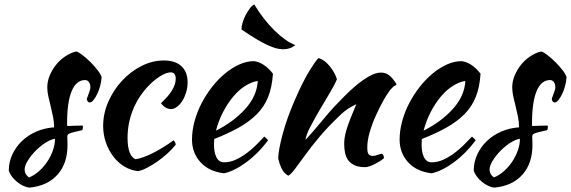

<svg xmlns="http://www.w3.org/2000/svg" viewBox="-20 -749 2596 873"><path d="M442 -398Q441 -379 435.5 -358.5Q430 -338 422 -321.5Q414 -305 405 -294Q396 -283 388 -283Q377 -284 375 -298Q375 -301 377.5 -307.5Q380 -314 383 -322Q386 -330 388.5 -338Q391 -346 391 -352Q391 -366 384.5 -375.5Q378 -385 367 -385Q327 -385 306 -335Q285 -285 285 -188Q285 -178 286 -176Q307 -177 323.5 -177.5Q340 -178 356 -178Q357 -176 357 -170Q357 -161 353 -157Q330 -152 316.5 -148.5Q303 -145 296 -142Q289 -139 287.5 -135.5Q286 -132 286 -126Q286 -118 286.5 -110Q287 -102 287 -90Q287 -6 241.5 45Q196 96 115 104Q101 103 86 96Q71 89 57.5 78Q44 67 34 53.5Q24 40 20 26Q20 -12 36 -46.5Q52 -81 79.5 -107.5Q107 -134 144.5 -150.5Q182 -167 226 -170Q226 -195 221 -219Q216 -243 210.5 -265.5Q205 -288 200 -309.5Q195 -331 195 -352Q195 -379 206 -405.5Q217 -432 235 -454.5Q253 -477 277 -493Q301 -509 327 -515Q338 -512 356.5 -497.5Q375 -483 393 -465Q411 -447 425 -428.5Q439 -410 442 -398ZM112 58Q136 48 157.5 29Q179 10 195 -14Q211 -38 220.5 -65Q230 -92 230 -118Q210 -115 186 -99.5Q162 -84 141 -62.5Q120 -41 106 -18Q92 5 92 22Q92 44 112 58Z M449 -176Q449 -233 472.5 -286.5Q496 -340 534.5 -381.5Q573 -423 622.5 -448.5Q672 -474 725 -474Q777 -474 805 -448Q833 -422 833 -374Q833 -351 826.5 -329.5Q820 -308 809.5 -291Q799 -274 785 -263.5Q771 -253 757 -253Q745 -253 732.5 -260.5Q720 -268 712 -280Q779 -341 779 -391Q779 -420 756 -420Q736 -420 706 -401Q676 -382 648 -351Q605 -303 582.5 -244.5Q560 -186 560 -122Q560 -41 596 -25Q611 -27 631 -34Q651 -41 674 -52.5Q697 -64 721.5 -79Q746 -94 769 -111Q773 -108 776 -102Q779 -96 779 -91Q762 -70 740 -50Q718 -30 694 -13.5Q670 3 647.5 14.5Q625 26 608 29Q575 26 546 8.5Q517 -9 495.5 -37Q474 -65 461.5 -101Q449 -137 449 -176Z M1221 -414Q1217 -352 1199 -307.5Q1181 -263 1147.5 -229.5Q1114 -196 1066 -169Q1018 -142 954 -117Q954 -111 953.5 -104.5Q953 -98 953 -91Q953 -78 955 -64Q957 -50 962 -38Q967 -26 976 -18.5Q985 -11 999 -11Q1026 -11 1052 -23Q1078 -35 1101.5 -52.5Q1125 -70 1145.5 -90.5Q1166 -111 1182 -128Q1192 -119 1199 -111Q1154 -51 1100.5 -11.5Q1047 28 999 39Q930 31 891.5 -11.5Q853 -54 853 -114Q853 -155 864.5 -197.5Q876 -240 896.5 -279.5Q917 -319 944.5 -354Q972 -389 1003.5 -415Q1035 -441 1068.5 -456Q1102 -471 1135 -471Q1181 -465 1221 -414ZM1152 -381Q1125 -377 1096 -359Q1067 -341 1041.5 -311Q1016 -281 995 -241Q974 -201 962 -155Q1042 -195 1095 -253.5Q1148 -312 1152 -381ZM1136 -729Q1157 -694 1180.5 -664Q1204 -634 1228.5 -610Q1253 -586 1277 -569Q1301 -552 1323 -544Q1300 -525 1268 -525Q1252 -525 1235 -529.5Q1218 -534 1195.5 -544.5Q1173 -555 1144.5 -572Q1116 -589 1078 -615Q1078 -629 1083 -646Q1088 -663 1096.5 -679.5Q1105 -696 1115 -709.5Q1125 -723 1136 -729Z M1429 -485Q1455 -477 1478 -449.5Q1501 -422 1512 -389Q1501 -362 1478 -324Q1455 -286 1432 -246.5Q1409 -207 1390.5 -171.5Q1372 -136 1369 -113Q1385 -130 1404.5 -152.5Q1424 -175 1442.5 -197.5Q1461 -220 1477 -238.5Q1493 -257 1502 -266Q1521 -286 1547 -312.5Q1573 -339 1601.5 -362.5Q1630 -386 1659 -402.5Q1688 -419 1712 -419Q1738 -419 1755.5 -401.5Q1773 -384 1783 -365Q1783 -363 1775.5 -359.5Q1768 -356 1754 -340Q1740 -322 1722.5 -290.5Q1705 -259 1688.5 -222.5Q1672 -186 1661 -148Q1650 -110 1650 -79Q1650 -54 1656.5 -47Q1663 -40 1675 -40Q1686 -40 1698 -45Q1710 -50 1717 -50Q1721 -48 1723.5 -41.5Q1726 -35 1726 -30Q1718 -23 1707 -16Q1696 -9 1684 -3Q1672 3 1660.5 7Q1649 11 1640 11Q1611 11 1592.5 2.5Q1574 -6 1563.5 -20Q1553 -34 1549 -53.5Q1545 -73 1545 -95Q1545 -107 1547 -122Q1549 -137 1555 -157.5Q1561 -178 1572 -206.5Q1583 -235 1600 -275Q1598 -275 1573 -261Q1548 -247 1519 -218Q1472 -173 1434.5 -129Q1397 -85 1358 -31Q1336 0 1319.5 21.5Q1303 43 1291 50Q1270 38 1260 16.5Q1250 -5 1245 -28Q1245 -47 1250.5 -76Q1256 -105 1265.5 -140.5Q1275 -176 1289 -215Q1303 -254 1320 -293Q1358 -381 1389.5 -431Q1421 -481 1429 -485Z M2165 -414Q2161 -352 2143 -307.5Q2125 -263 2091.5 -229.5Q2058 -196 2010 -169Q1962 -142 1898 -117Q1898 -111 1897.5 -104.5Q1897 -98 1897 -91Q1897 -78 1899 -64Q1901 -50 1906 -38Q1911 -26 1920 -18.5Q1929 -11 1943 -11Q1970 -11 1996 -23Q2022 -35 2045.5 -52.5Q2069 -70 2089.5 -90.5Q2110 -111 2126 -128Q2136 -119 2143 -111Q2098 -51 2044.5 -11.5Q1991 28 1943 39Q1874 31 1835.5 -11.5Q1797 -54 1797 -114Q1797 -155 1808.5 -197.5Q1820 -240 1840.5 -279.5Q1861 -319 1888.5 -354Q1916 -389 1947.5 -415Q1979 -441 2012.5 -456Q2046 -471 2079 -471Q2125 -465 2165 -414ZM2096 -381Q2069 -377 2040 -359Q2011 -341 1985.5 -311Q1960 -281 1939 -241Q1918 -201 1906 -155Q1986 -195 2039 -253.5Q2092 -312 2096 -381Z M2556 -398Q2555 -379 2549.5 -358.5Q2544 -338 2536 -321.5Q2528 -305 2519 -294Q2510 -283 2502 -283Q2491 -284 2489 -298Q2489 -301 2491.5 -307.5Q2494 -314 2497 -322Q2500 -330 2502.5 -338Q2505 -346 2505 -352Q2505 -366 2498.5 -375.5Q2492 -385 2481 -385Q2441 -385 2420 -335Q2399 -285 2399 -188Q2399 -178 2400 -176Q2421 -177 2437.5 -177.5Q2454 -178 2470 -178Q2471 -176 2471 -170Q2471 -161 2467 -157Q2444 -152 2430.5 -148.5Q2417 -145 2410 -142Q2403 -139 2401.5 -135.5Q2400 -132 2400 -126Q2400 -118 2400.5 -110Q2401 -102 2401 -90Q2401 -6 2355.5 45Q2310 96 2229 104Q2215 103 2200 96Q2185 89 2171.5 78Q2158 67 2148 53.5Q2138 40 2134 26Q2134 -12 2150 -46.5Q2166 -81 2193.5 -107.5Q2221 -134 2258.5 -150.5Q2296 -167 2340 -170Q2340 -195 2335 -219Q2330 -243 2324.5 -265.5Q2319 -288 2314 -309.5Q2309 -331 2309 -352Q2309 -379 2320 -405.5Q2331 -432 2349 -454.5Q2367 -477 2391 -493Q2415 -509 2441 -515Q2452 -512 2470.5 -497.5Q2489 -483 2507 -465Q2525 -447 2539 -428.5Q2553 -410 2556 -398ZM2226 58Q2250 48 2271.5 29Q2293 10 2309 -14Q2325 -38 2334.5 -65Q2344 -92 2344 -118Q2324 -115 2300 -99.5Q2276 -84 2255 -62.5Q2234 -41 2220 -18Q2206 5 2206 22Q2206 44 2226 58Z"/></svg>

Font: Sweet Mavka Script
Style: Regular
Weight: 500
Designer: Pablo Impallari/Anastassiya Vishnevskaya
Foundry: Pablo Impallari/ Anastassiya Vishnevskaya
Version: Version 2.0/www.impallari.com/   behance.net/sweetcherry